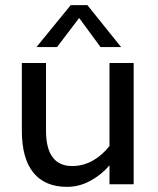

<svg xmlns="http://www.w3.org/2000/svg" viewBox="-20 -717 615 747"><path d="M65 -209V-472H159V-209Q159 -71 261 -71Q303 -71 340 -91.5Q377 -112 406 -149V-472H500V0H406V-74Q375 -37 331.5 -13.5Q288 10 241 10Q155 10 110 -45Q65 -100 65 -209ZM451 -534H371L288 -647L202 -534H122L255 -697H320Z"/></svg>

Font: Madhuban
Style: Regular
Weight: 400
Designer: jaikishan Patel
Foundry: MagicType
Version: Version 1.000